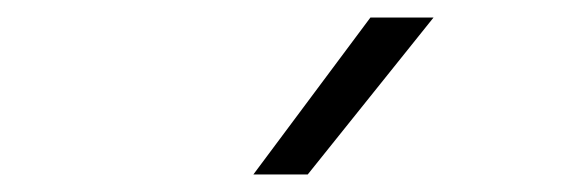

<svg xmlns="http://www.w3.org/2000/svg" viewBox="-20 -828 640 219"><path d="M269 -629 402.5 -808H474.5L331 -629Z"/></svg>

Font: Encode Sans Expanded Expanded Light
Style: Regular
Weight: 300
Width: 7
Designer: Multiple Designers
Foundry: Impallari Type
Version: Version 3.000; ttfautohint (v1.8.3) -l 8 -r 50 -G 200 -x 14 